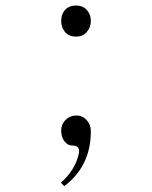

<svg xmlns="http://www.w3.org/2000/svg" viewBox="-20 -632 540 682"><path d="M250 -612.3Q224.6 -612.3 210 -595.7Q197.3 -580.1 197.3 -557.6Q197.3 -536.1 210 -519.5Q224.6 -502 250 -502Q275.4 -502 289.1 -519.5Q302.7 -535.2 302.7 -557.6Q302.7 -580.1 289.1 -595.7Q275.4 -612.3 250 -612.3ZM196.3 16.6 208 29.3Q253.9 -4.9 277.3 -51.8Q302.7 -101.6 302.7 -166Q302.7 -189.5 288.1 -205.1Q273.4 -221.7 251 -221.7Q228.5 -221.7 211.9 -205.1Q197.3 -189.5 197.3 -168Q197.3 -144.5 210 -128.9Q221.7 -115.2 235.4 -115.2Q252.9 -115.2 257.8 -107.4Q263.7 -99.6 258.8 -81.1Q252 -53.7 236.3 -29.3Q219.7 -2.9 196.3 16.6Z"/></svg>

Font: BatangChe
Style: Regular
Weight: 400
Monospace: yes
Version: Version 2.21